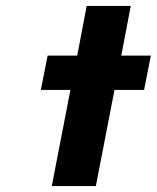

<svg xmlns="http://www.w3.org/2000/svg" viewBox="-20 -629 530 649"><path d="M155 0 218 -325H118L141 -441H241L273 -609H422L390 -441H490L467 -325H367L304 0Z"/></svg>

Font: Teachers
Style: Italic
Weight: 400
Italic angle: -11°
Designer: Alfredo Marco Pradil, Chank Diesel
Version: Version 1.001